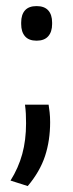

<svg xmlns="http://www.w3.org/2000/svg" viewBox="-20 -479 239 630"><path d="M62 -135.5H139.5Q141 -126 142.8 -110.8Q144.5 -95.5 144.5 -78Q144.5 -18 127.8 33Q111 84 71 131.5L14.5 113.5Q40.5 72 53 26.5Q65.5 -19 65.5 -74.5Q65.5 -91 64.8 -105.8Q64 -120.5 62 -135.5ZM100 -345.5Q74.5 -345.5 62 -360Q49.5 -374.5 49.5 -400V-405Q49.5 -431 62 -445Q74.5 -459 100 -459Q125.5 -459 138.2 -445Q151 -431 151 -405V-400Q151 -374.5 138.2 -360Q125.5 -345.5 100 -345.5Z"/></svg>

Font: Anek Devanagari
Style: Regular
Weight: 400
Designer: Kailash Malviya (Devanagari) & Yesha Goshar (Latin)
Foundry: Ek Type
Version: Version 1.003